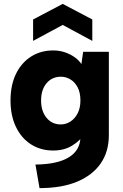

<svg xmlns="http://www.w3.org/2000/svg" viewBox="-20 -766 634 986"><path d="M407 -500H539V-72Q539 13 497 73.5Q455 134 376 167Q297 200 183 200L162 79Q275 78 334 41.5Q393 5 393 -64V-66L414 -78Q392 -44 351 -18.5Q310 7 253 7Q189 7 139.5 -24.5Q90 -56 62 -114Q34 -172 34 -250Q34 -329 62 -386.5Q90 -444 139.5 -475.5Q189 -507 253 -507Q285 -507 313 -497.5Q341 -488 363 -472.5Q385 -457 398 -437ZM191 -250Q191 -195 219 -161Q247 -127 292 -127Q319 -127 342 -142Q365 -157 379 -184.5Q393 -212 393 -250Q393 -290 379 -317Q365 -344 342 -358Q319 -372 293 -372Q247 -372 219 -338.5Q191 -305 191 -250ZM454 -556 302 -638 150 -556V-666L302 -746L454 -666Z"/></svg>

Font: Albert Sans ExtraBold
Style: Regular
Weight: 800
Designer: Andreas Rasmussen
Foundry: a.Foundry
Version: Version 1.025